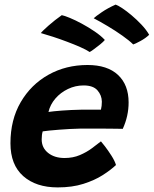

<svg xmlns="http://www.w3.org/2000/svg" viewBox="-20 -816 670 836"><path d="M485 -97.5Q462.5 -76 427.2 -53.5Q392 -31 343.2 -15.5Q294.5 0 231 0Q137 0 81.2 -49.2Q25.5 -98.5 25.5 -192Q25.5 -294.5 70.2 -371.2Q115 -448 191 -490.5Q267 -533 361 -533Q447.5 -533 493.8 -489.8Q540 -446.5 540 -370Q540 -310.5 514.5 -255Q508.5 -255 485 -255.5Q461.5 -256 431.2 -256Q401 -256 372.5 -256Q344 -256 328.5 -256Q284 -255 236.8 -251.2Q189.5 -247.5 166 -244Q161.5 -230 161.5 -209Q161.5 -172.5 189.5 -150.2Q217.5 -128 261 -128Q298 -128 327.8 -140.8Q357.5 -153.5 380.2 -170.5Q403 -187.5 419.5 -200.5Q423 -197 437 -178.8Q451 -160.5 465.5 -137.8Q480 -115 485 -97.5ZM191 -328.5Q210 -331.5 249 -334.5Q288 -337.5 336.5 -338.5Q364.5 -338.5 389.2 -338.5Q414 -338.5 419.5 -338.5Q421.5 -346 422.5 -355.2Q423.5 -364.5 423.5 -373.5Q423 -401.5 404.2 -422.8Q385.5 -444 344 -444Q308 -444 275.8 -428.5Q243.5 -413 221 -386.8Q198.5 -360.5 191 -328.5ZM483.5 -796Q493 -793 512 -780.5Q531 -768 553.2 -749.2Q575.5 -730.5 596.2 -708.5Q617 -686.5 629.5 -664.5Q614 -649.5 590.8 -637Q567.5 -624.5 560 -622.5Q543.5 -639 513.2 -660.5Q483 -682 449 -702.2Q415 -722.5 388 -736.5Q395.5 -744 422.5 -762.5Q449.5 -781 483.5 -796ZM249 -750Q260 -748 283.8 -738.2Q307.5 -728.5 336.2 -713Q365 -697.5 392.2 -679Q419.5 -660.5 436.5 -642Q430.5 -634.5 416.5 -623Q402.5 -611.5 389 -601.8Q375.5 -592 370.5 -589.5Q355.5 -599.5 329.5 -611Q303.5 -622.5 272.2 -634.2Q241 -646 211 -655.8Q181 -665.5 158 -672Q164 -680.5 191.2 -704.5Q218.5 -728.5 249 -750Z"/></svg>

Font: Grandstander SemiBold
Style: Italic
Weight: 600
Italic angle: -15°
Designer: Tyler Finck
Foundry: Etcetera Type Co
Version: Version 1.200; ttfautohint (v1.8.3)